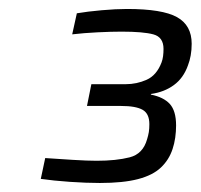

<svg xmlns="http://www.w3.org/2000/svg" viewBox="-20 -822 445 426"><path d="M201.5 -416Q172.4 -416 135.2 -418.5Q98.1 -421.1 70.5 -425.1L80.3 -471.3Q109.3 -469.3 141.6 -467.3Q173.9 -465.3 194.5 -465.3Q237.9 -465.3 267.6 -472.9Q297.3 -480.4 306.4 -513.2Q308.9 -521.2 310.2 -528.9Q311.4 -536.6 311.4 -546.6Q311.4 -569.8 296.4 -578.4Q281.3 -586.9 248.7 -586.9H173L182.7 -635.2H258.9Q283.3 -635.2 305.3 -645Q327.4 -654.8 338.3 -683.1Q340.8 -689.6 341.8 -697.3Q342.8 -705 342.8 -713.5Q342.8 -739.6 320.4 -745.7Q298 -751.8 250 -751.8Q226.4 -751.8 196.3 -750.3Q166.2 -748.8 140.2 -745.8L150.5 -792.5Q174 -796.5 205.7 -799.3Q237.3 -802.1 261.8 -802.1Q340.2 -802.1 372.7 -784Q405.3 -765.9 405.3 -724.9Q405.3 -711.1 403.1 -698.9Q400.9 -686.8 397 -676.9Q387 -648.7 365.7 -633.2Q344.5 -617.6 314.8 -613.5V-612.1Q342.9 -606.5 356.8 -591.3Q370.7 -576 370.7 -543.5Q370.7 -530.5 368.8 -516.7Q366.8 -502.9 362.9 -491.4Q355 -467.3 337 -450.3Q319.1 -433.2 286.2 -424.6Q253.3 -416 201.5 -416Z"/></svg>

Font: Saira Thin
Style: Italic
Weight: 100
Italic angle: -12°
Designer: Hector Gatti with collaboration of the Omnibus-Type team
Foundry: Omnibus-Type
Version: Version 1.101